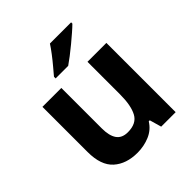

<svg xmlns="http://www.w3.org/2000/svg" viewBox="-206 -913 1070 1070"><g transform="rotate(-45 328.5 -378.0)"><path d="M579 -546V0H465L445 -70H437Q411 -28 365.5 -9Q320 10 269 10Q181 10 128 -37.5Q75 -85 75 -190V-546H224V-227Q224 -169 245 -139Q266 -109 312 -109Q380 -109 405 -155.5Q430 -202 430 -289V-546ZM521 -766V-756Q507 -742 484 -722Q461 -702 434.5 -680Q408 -658 382.5 -638.5Q357 -619 338 -606H239V-619Q255 -638 276.5 -663.5Q298 -689 319 -716.5Q340 -744 354 -766Z"/></g></svg>

Font: Noto Sans IKEA
Style: Bold
Weight: 600
Designer: Monotype Design Team
Foundry: Monotype Imaging Inc.
Version: Version 2.001